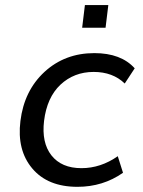

<svg xmlns="http://www.w3.org/2000/svg" viewBox="-20 -722 560 753"><path d="M302.2 -613.3 313 -702.1H404.8L394 -613.3ZM283.7 10.7Q167 10.7 106.4 -61.5Q45.9 -133.3 60.1 -247.6Q74.7 -366.2 154.3 -439.9Q234.4 -513.7 350.1 -513.7Q454.6 -513.7 508.3 -454.1L469.2 -394.5Q422.4 -439.9 347.2 -439.9Q270.5 -439.9 216.8 -389.6Q164.1 -339.8 152.8 -248Q142.6 -162.6 181.6 -112.8Q221.2 -62.5 299.3 -62.5Q375 -62.5 441.9 -109.4L462.4 -44.4Q383.8 10.7 283.7 10.7Z"/></svg>

Font: Ride
Style: Italic
Weight: 400
Version: Version 3.000